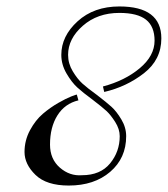

<svg xmlns="http://www.w3.org/2000/svg" viewBox="-20 -571 520 595"><path d="M193 4Q124 4 90 -29Q56 -62 56 -100Q56 -136 73 -167.5Q90 -199 113 -218.5Q136 -238 160.5 -252Q185 -266 200.5 -272Q216 -278 218 -278L223 -260Q181 -250 158 -213.5Q135 -177 135 -123Q135 -78 165.5 -51.5Q196 -25 234 -28Q291 -28 321 -64.5Q351 -101 351 -149Q351 -171 337 -193Q323 -215 310 -227Q297 -239 267 -262Q237 -284 219.5 -300Q202 -316 186 -343.5Q170 -371 170 -401Q170 -459 220.5 -505Q271 -551 350 -551Q480 -551 480 -452Q480 -386 426 -344Q372 -302 303 -286L299 -303Q367 -321 413 -359.5Q459 -398 459 -445Q459 -489 432.5 -510Q406 -531 350 -531Q282 -531 236.5 -491Q191 -451 191 -401Q191 -374 205.5 -350Q220 -326 235.5 -312Q251 -298 280 -277Q310 -254 325.5 -240Q341 -226 356 -201Q371 -176 371 -149Q371 -81 321.5 -38.5Q272 4 193 4Z"/></svg>

Font: Sail
Style: Regular
Weight: 400
Designer: Miguel Hernandez
Foundry: Miguel Hernandez
Version: Version 1.002